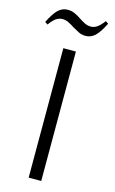

<svg xmlns="http://www.w3.org/2000/svg" viewBox="-135 -952 599 1003"><g transform="rotate(15 164.0 -450.0)"><path d="M130 0V-700H198V0ZM173 -873Q188 -863 204.5 -854.5Q221 -846 239 -846Q255 -846 271 -856Q287 -866 308 -894L323 -884Q297 -832 275 -812Q253 -792 225 -792Q204 -792 187 -800.5Q170 -809 153 -819Q138 -829 121.5 -837.5Q105 -846 87 -846Q71 -846 55 -836.5Q39 -827 18 -798L3 -808Q29 -860 51 -880Q73 -900 101 -900Q122 -900 139.5 -892Q157 -884 173 -873Z"/></g></svg>

Font: Aboreto
Style: Regular
Weight: 400
Designer: Dominik Jáger
Foundry: Dominik Jáger
Version: Version 1.001; ttfautohint (v1.8.4.7-5d5b)